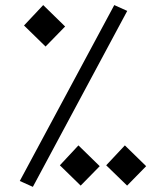

<svg xmlns="http://www.w3.org/2000/svg" viewBox="-20 -723 626 753"><path d="M108.9 9.8 57.6 -13.2 428.2 -703.1 479 -680.2ZM158.7 -540.5 74.2 -623 149.4 -703.1 235.4 -619.1ZM478.5 4.9 396.5 -74.7 469.7 -152.8 553.2 -71.3ZM296.4 4.9 214.8 -74.7 287.6 -152.8 371.1 -71.3Z"/></svg>

Font: CaskaydiaCove NFP Light
Style: Regular
Weight: 300
Designer: Aaron Bell
Foundry: Saja Typeworks
Version: Version 2111.001; VTT 6.35;Nerd Fonts 3.1.1